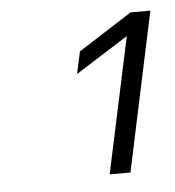

<svg xmlns="http://www.w3.org/2000/svg" viewBox="-35 -733 361 396"><g transform="rotate(-5 145.0 -534.5)"><path d="M237 -651 128 -582 138 -628 249 -699H290L220 -370H177Z"/></g></svg>

Font: Prompt ExtraLight
Style: Italic
Weight: 275
Italic angle: -12°
Designer: Katatrad Team
Foundry: CadsonDemak
Version: Version 1.000